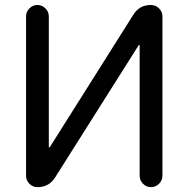

<svg xmlns="http://www.w3.org/2000/svg" viewBox="-20 -775 755 774"><path d="M634.8 -66.4Q634.8 -47.9 621.1 -34.2Q607.4 -20.5 588.9 -20.5Q570.3 -20.5 556.6 -34.2Q543 -47.9 543 -66.4V-591.8Q543 -592.8 541.5 -593.3Q540 -593.8 539.1 -592.8L202.1 -59.6Q177.7 -20.5 130.9 -20.5Q112.3 -20.5 98.6 -34.2Q85 -47.9 85 -66.4V-709Q85 -727.5 98.6 -741.2Q112.3 -754.9 130.9 -754.9Q149.4 -754.9 163.1 -741.2Q176.8 -727.5 176.8 -709V-183.6Q176.8 -181.6 178.2 -181.2Q179.7 -180.7 180.7 -181.6L517.6 -715.8Q542 -754.9 587.9 -754.9Q607.4 -754.9 621.1 -741.2Q634.8 -727.5 634.8 -709Z"/></svg>

Font: Gen Jyuu Gothic Regular
Style: Regular
Weight: 400
Designer: [Source Han Sans]
Ryoko NISHIZUKA  (kana & ideographs); Paul D. Hunt (Latin, Greek & Cyrillic); Wenlong ZHANG  (bopomofo
Version: Version 1.002.20150607